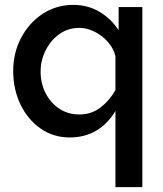

<svg xmlns="http://www.w3.org/2000/svg" viewBox="-20 -552 668 785"><path d="M265 10Q197 10 144.5 -27.5Q92 -65 63 -126.5Q34 -188 34 -262Q34 -336 66.5 -397.5Q99 -459 154.5 -495.5Q210 -532 280 -532Q340 -532 388 -503Q436 -474 465 -428V-523H562V213H452V-98Q386 10 265 10ZM305 -84Q354 -84 391 -112.5Q428 -141 452 -184V-322Q445 -353 422 -379.5Q399 -406 367.5 -422Q336 -438 305 -438Q258 -438 222.5 -412.5Q187 -387 166.5 -346Q146 -305 146 -259Q146 -211 166.5 -171Q187 -131 222.5 -107.5Q258 -84 305 -84Z"/></svg>

Font: Raleway SemiBold
Style: Regular
Weight: 600
Designer: Matt McInerney, Pablo Impallari, Rodrigo Fuenzalida
Foundry: Matt McInerney, Pablo Impallari, Rodrigo Fuenzalida
Version: Version 4.026